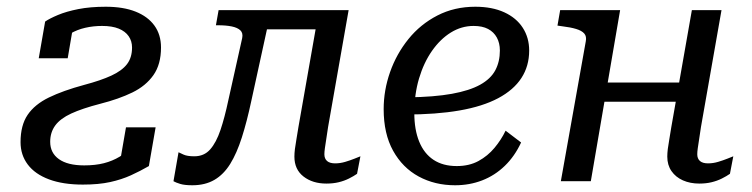

<svg xmlns="http://www.w3.org/2000/svg" viewBox="-20 -538 2232 570"><path d="M129 -117Q129 -145 144 -165.5Q159 -186 191.5 -201Q224 -216 278 -230Q333 -244 373 -263.5Q413 -283 435.5 -315Q458 -347 458 -397Q458 -435 438.5 -462Q419 -489 382.5 -503.5Q346 -518 294 -518Q248 -518 212.5 -511Q177 -504 152 -493.5Q127 -483 114 -474L95 -365H181L197 -459Q183 -460 173.5 -453.5Q164 -447 159.5 -436Q155 -425 156 -410Q170 -427 189.5 -438.5Q209 -450 233 -455.5Q257 -461 283 -461Q313 -461 332.5 -453Q352 -445 362 -430.5Q372 -416 372 -397Q372 -367 357 -347.5Q342 -328 310.5 -313.5Q279 -299 230 -286Q167 -269 125 -248.5Q83 -228 62 -197Q41 -166 41 -116Q41 -78 62.5 -49.5Q84 -21 125.5 -5.5Q167 10 226 10Q273 10 307 2.5Q341 -5 368.5 -17.5Q396 -30 422 -45L442 -160H354L332 -33Q354 -45 364 -57Q374 -69 376.5 -81.5Q379 -94 377 -107Q357 -86 335.5 -73Q314 -60 288.5 -53.5Q263 -47 230 -47Q181 -47 155 -65.5Q129 -84 129 -117Z M658 -241Q647 -189 634.5 -152Q622 -115 604 -94.5Q586 -74 557 -74Q536 -74 525 -79Q514 -84 510 -86L495 0Q502 4 515 8Q528 12 551 12Q589 12 616.5 -4Q644 -20 663.5 -51.5Q683 -83 698 -130Q713 -177 726 -238L785 -508H629L621 -463H627Q651 -463 668 -459.5Q685 -456 693.5 -448Q702 -440 699 -425ZM736 -451H944L956 -508H746ZM943 -80Q943 -87 944.5 -98Q946 -109 948.5 -124.5Q951 -140 954 -161L1015 -508H927L866 -161Q863 -141 860 -124.5Q857 -108 855.5 -95.5Q854 -83 854 -73Q854 -35 881 -14Q908 7 949 7Q969 7 985.5 3Q1002 -1 1016 -8Q1030 -15 1040 -22L1050 -74Q1045 -72 1032.5 -67Q1020 -62 1005 -57.5Q990 -53 975 -53Q959 -53 951 -60Q943 -67 943 -80Z M1331 12Q1271 12 1223 -14Q1175 -40 1147 -90.5Q1119 -141 1119 -214Q1119 -270 1138 -324Q1157 -378 1192.5 -422Q1228 -466 1278.5 -492Q1329 -518 1391 -518Q1441 -518 1477 -501.5Q1513 -485 1532 -455.5Q1551 -426 1551 -388Q1551 -342 1528 -306.5Q1505 -271 1459 -246.5Q1413 -222 1344 -210Q1275 -198 1183 -198L1191 -249Q1269 -250 1321.5 -259.5Q1374 -269 1405.5 -286.5Q1437 -304 1450.5 -329.5Q1464 -355 1464 -388Q1464 -410 1455 -426.5Q1446 -443 1429 -452Q1412 -461 1386 -461Q1350 -461 1318.5 -441.5Q1287 -422 1262.5 -387Q1238 -352 1224 -305Q1210 -258 1210 -202Q1210 -153 1224.5 -117.5Q1239 -82 1267 -63.5Q1295 -45 1336 -45Q1373 -45 1400.5 -60Q1428 -75 1448 -99Q1468 -123 1481 -150L1527 -115Q1508 -74 1478.5 -45.5Q1449 -17 1411.5 -2.5Q1374 12 1331 12Z M1734 -236H2025L2035 -293H1744ZM1645 0H1734L1821 -508H1643L1635 -462L1649 -460Q1674 -457 1690.5 -452Q1707 -447 1714.5 -438.5Q1722 -430 1719 -415ZM2050 -80Q2050 -87 2051.5 -98Q2053 -109 2055.5 -124.5Q2058 -140 2061 -161L2122 -508H2034L1973 -161Q1970 -141 1967 -124.5Q1964 -108 1962.5 -95.5Q1961 -83 1961 -73Q1961 -48 1973.5 -30Q1986 -12 2007.5 -2.5Q2029 7 2056 7Q2076 7 2092.5 3Q2109 -1 2123 -8Q2137 -15 2147 -22L2157 -74Q2152 -72 2139.5 -67Q2127 -62 2112 -57.5Q2097 -53 2082 -53Q2066 -53 2058 -60Q2050 -67 2050 -80Z"/></svg>

Font: Roboto Serif 20pt
Style: Italic
Weight: 400
Italic angle: -10°
Designer: Greg Gazdowicz
Foundry: Commercial Type
Version: Version 1.008